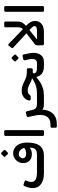

<svg xmlns="http://www.w3.org/2000/svg" viewBox="1253 -2103 1099 3645"><g transform="rotate(-90 1802.5 -280.5)"><path d="M337 4Q208 4 131 -51Q54 -106 54 -210Q54 -246 64.5 -286.5Q75 -327 92 -364Q104 -391 125 -382L179 -364Q190 -360 196 -355.5Q202 -351 198 -340Q171 -278 171 -237Q171 -179 217 -153.5Q263 -128 350 -128H683Q759 -128 791 -158.5Q823 -189 822 -266Q799 -246 766.5 -235.5Q734 -225 698 -225Q619 -225 573.5 -271Q528 -317 529 -392Q530 -445 555.5 -487.5Q581 -530 623 -555Q665 -580 714 -580Q777 -580 822.5 -546.5Q868 -513 893 -454.5Q918 -396 918 -320Q919 -253 908 -194Q897 -135 869.5 -90.5Q842 -46 791.5 -21Q741 4 663 4ZM704 -333Q733 -333 764 -342.5Q795 -352 817 -369Q812 -394 797 -418Q782 -442 758.5 -457.5Q735 -473 703 -473Q664 -473 642.5 -449Q621 -425 621 -400Q621 -366 646 -349.5Q671 -333 704 -333ZM728 -683Q722 -677 713.5 -677.5Q705 -678 699 -684L654 -729Q639 -744 654 -758L699 -804Q705 -810 713 -810Q721 -810 727 -804L772 -758Q787 -742 773 -728Z M1068 5Q1058 5 1051.5 -1.5Q1045 -8 1045 -18V-727Q1045 -737 1051.5 -743.5Q1058 -750 1068 -750H1131Q1141 -750 1147.5 -743.5Q1154 -737 1154 -727V-18Q1154 -8 1147.5 -1.5Q1141 5 1131 5Z M1227 249Q1200 249 1200 221V154Q1200 128 1230 128H1258Q1355 128 1399 76Q1443 24 1443 -68Q1443 -102 1436.5 -138.5Q1430 -175 1422 -211L1404 -290Q1401 -304 1405.5 -312.5Q1410 -321 1427 -325L1481 -338Q1500 -343 1505.5 -334.5Q1511 -326 1514 -314L1542 -201Q1553 -158 1582.5 -143Q1612 -128 1650 -128H1669Q1686 -128 1686 -113V-26Q1686 4 1656 4Q1616 4 1584.5 -5Q1553 -14 1544 -28Q1542 27 1526 76.5Q1510 126 1477 165Q1444 204 1392 226.5Q1340 249 1266 249Z M1656 4Q1641 4 1641 -11V-98Q1641 -128 1671 -128H1843Q1925 -128 1985.5 -144.5Q2046 -161 2108 -200L2142 -221Q2104 -230 2075.5 -244Q2047 -258 2021 -271.5Q1995 -285 1966.5 -294.5Q1938 -304 1902 -304Q1872 -304 1853.5 -293.5Q1835 -283 1824 -268Q1814 -256 1808 -251.5Q1802 -247 1786 -247H1746Q1718 -247 1718 -271Q1718 -305 1740.5 -339Q1763 -373 1804.5 -395.5Q1846 -418 1904 -418Q1948 -418 1982.5 -408Q2017 -398 2047.5 -383.5Q2078 -369 2109 -354.5Q2140 -340 2176.5 -330Q2213 -320 2260 -320H2305Q2320 -320 2324.5 -313.5Q2329 -307 2329 -293V-234Q2329 -208 2302 -208H2248L2230 -193Q2238 -147 2267.5 -137.5Q2297 -128 2342 -128H2415Q2423 -128 2426.5 -122.5Q2430 -117 2430 -110V-23Q2430 4 2400 4H2369Q2294 4 2239.5 -27Q2185 -58 2165 -142L2134 -118Q2098 -89 2052.5 -61Q2007 -33 1946 -14.5Q1885 4 1801 4Z M2402 4Q2393 4 2389 -1.5Q2385 -7 2385 -14V-104Q2385 -118 2393 -123Q2401 -128 2415 -128H2424Q2467 -128 2486 -150.5Q2505 -173 2505 -220Q2505 -249 2498 -280L2481 -357Q2478 -372 2484 -379Q2490 -386 2502 -389L2559 -401Q2586 -407 2592 -379L2612 -283Q2616 -261 2619 -236Q2622 -211 2622 -195Q2622 -106 2578 -51Q2534 4 2448 4ZM2539 -484Q2533 -478 2524.5 -478.5Q2516 -479 2510 -485L2465 -530Q2450 -545 2465 -559L2510 -605Q2516 -611 2524 -611Q2532 -611 2538 -605L2583 -559Q2598 -543 2584 -529Z M2785 4Q2765 -2 2765 -22V-127Q2765 -141 2768.5 -150Q2772 -159 2784 -167L2992 -328L2723 -577Q2702 -594 2720 -615L2756 -664Q2772 -682 2792 -665L3072 -395Q3088 -412 3097.5 -435Q3107 -458 3107 -493V-727Q3107 -737 3114 -743.5Q3121 -750 3130 -750H3193Q3204 -750 3210 -743.5Q3216 -737 3216 -727V-499Q3216 -441 3192 -401.5Q3168 -362 3133 -337Q3177 -297 3202 -254.5Q3227 -212 3227 -168Q3228 -90 3174.5 -43Q3121 4 3014 4ZM2876 -128H3043Q3129 -128 3129 -175Q3129 -194 3113.5 -212.5Q3098 -231 3079 -249L3055 -271Z M3424 5Q3414 5 3407.5 -1.5Q3401 -8 3401 -18V-727Q3401 -737 3407.5 -743.5Q3414 -750 3424 -750H3487Q3497 -750 3503.5 -743.5Q3510 -737 3510 -727V-18Q3510 -8 3503.5 -1.5Q3497 5 3487 5Z"/></g></svg>

Font: Rubik Medium
Style: Regular
Weight: 500
Designer: Hubert and Fischer
Foundry: Hubert and Fischer
Version: Version 2.300; ttfautohint (v1.8.4.7-5d5b);gftools[0.9.30]